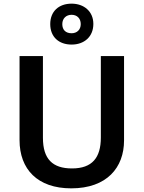

<svg xmlns="http://www.w3.org/2000/svg" viewBox="-20 -1072 787 1051"><path d="M372 -828C440 -828 491 -870 491 -941C491 -1010 439 -1052 372 -1052C302 -1052 255 -1010 255 -940C255 -870 302 -828 372 -828ZM372 -890C339 -890 321 -909 321 -940C321 -972 343 -991 372 -991C401 -991 422 -972 422 -940C422 -909 401 -890 372 -890ZM659 -303V-765H532V-319C532 -209 485 -150 374 -150C268 -150 215 -201 215 -318V-765H87V-305C87 -146 185 -41 370 -41C565 -41 659 -155 659 -303Z"/></svg>

Font: Noto Sans Tamil UI SemiBold
Style: Regular
Weight: 600
Designer: Jelle Bosma - Monotype Design Team
Foundry: Monotype Imaging Inc.
Version: Version 2.004